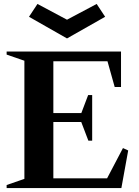

<svg xmlns="http://www.w3.org/2000/svg" viewBox="-20 -964 713 984"><path d="M14 -15.8 113 -50 105 -38.6V-661.4L113 -650L14 -684.2V-700H600.2V-518.2H567.8L528.6 -658L539.6 -650H245L253.4 -658.4V-376.2L245 -384.6H404.8L393.8 -376.6L431.8 -476.8H452.4V-243.2H432.8L393.4 -346.6L404.8 -338.6H245L253.4 -347V-41.6L245 -50H537L524.8 -42.4L610.2 -205.2L637 -192.8L602 0H14ZM128.6 -878 172 -943.8 323.4 -863 475.4 -943.8 518.8 -878 323.4 -767Z"/></svg>

Font: Wittgenstein
Style: Regular
Weight: 400
Designer: Jörg Drees
Foundry: Jörg Drees
Version: Version 1.003;Glyphs 3.1.2 (3151)